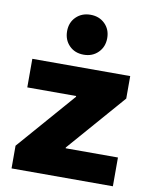

<svg xmlns="http://www.w3.org/2000/svg" viewBox="-89 -867 733 933"><g transform="rotate(10 278.0 -401.0)"><path d="M533 -142V0H33V-112L281 -397V-401H40V-542H523V-431L275 -146V-142ZM183 -704Q183 -747 211 -774.5Q239 -802 282 -802Q325 -802 353 -774.5Q381 -747 381 -704Q381 -661 353 -633Q325 -605 282 -605Q238 -605 210.5 -633Q183 -661 183 -704Z"/></g></svg>

Font: CMG Sans ExtraBold
Style: Regular
Weight: 800
Designer: Julieta Ulanovsky
Foundry: Julieta Ulanovsky
Version: Version 7.200